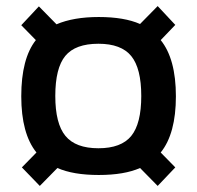

<svg xmlns="http://www.w3.org/2000/svg" viewBox="-20 -566 649 632"><path d="M557 -484 556 -483 509 -434Q559 -372 559 -249Q559 -126 509 -64L557 -15L499 46L441 -13Q389 10 305 10Q221 10 169 -13L111 46L52 -15L100 -64Q50 -126 50 -249Q50 -373 98 -434L50 -483L108 -545L166 -486Q222 -510 305 -510Q389 -510 441 -487L499 -546ZM162 -250Q162 -159 195.5 -118.5Q229 -78 304 -78Q379 -78 412 -118.5Q445 -159 445 -250Q445 -341 412 -381.5Q379 -422 304 -422Q228 -422 195 -382Q162 -342 162 -250Z"/></svg>

Font: Fivo Sans Med
Style: Regular
Weight: 450
Designer: Alexander Slobzheninov
Foundry: Alexander Slobzheninov
Version: 1.0